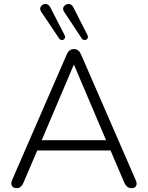

<svg xmlns="http://www.w3.org/2000/svg" viewBox="-20 -964 762 990"><path d="M67 6Q47 6 41 -6.5Q35 -19 43 -37L324 -683Q336 -711 361 -711Q386 -711 398 -683L679 -37Q688 -19 682.5 -6.5Q677 6 658 6Q644 6 635.5 -1.5Q627 -9 621 -22L550 -188H172L101 -22Q89 6 67 6ZM360 -629 195 -241H527L362 -629ZM284 -767 194 -901Q182 -918 190.5 -930.5Q199 -943 214.5 -943.5Q230 -944 240 -925L313 -783Q318 -773 313.5 -765.5Q309 -758 300 -757.5Q291 -757 284 -767ZM400 -768 312 -901Q300 -918 309 -930.5Q318 -943 333.5 -943.5Q349 -944 359 -925L431 -783Q436 -772 431 -765Q426 -758 416.5 -757.5Q407 -757 400 -768Z"/></svg>

Font: Nunito Light
Style: Regular
Weight: 300
Designer: Vernon Adams
Foundry: Vernon Adams
Version: Version 3.601; ttfautohint (v1.8.2.53-6de2)